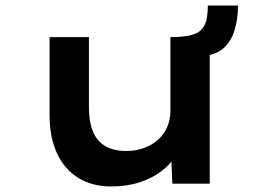

<svg xmlns="http://www.w3.org/2000/svg" viewBox="-20 -663 941 693"><path d="M381 10Q314 10 264 -20Q214 -50 186.5 -108Q159 -166 159 -246V-529H301V-276Q301 -225 315 -189.5Q329 -154 359.5 -136Q390 -118 437 -118Q469 -118 497.5 -128Q526 -138 548 -156.5Q570 -175 582.5 -202.5Q595 -230 595 -262V-529Q637 -529 664.5 -535Q692 -541 706 -555Q720 -569 725 -591Q730 -613 730 -643H839Q839 -594 826 -552Q813 -510 782.5 -485.5Q752 -461 699 -461L737 -496V0H602L597 -125L612 -98Q596 -71 563 -45.5Q530 -20 484 -5Q438 10 381 10Z"/></svg>

Font: Lexend Peta SemiBold
Style: Regular
Weight: 600
Designer: Bonnie Shaver-Troup, Thomas Jockin
Foundry: Lexend
Version: Version 1.007